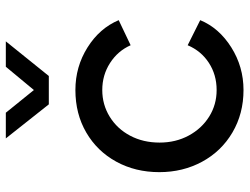

<svg xmlns="http://www.w3.org/2000/svg" viewBox="-116 -708 836 643"><g transform="rotate(-90 301.5 -386.0)"><path d="M47 -270Q47 -350 82 -414Q117 -478 179.5 -514.5Q242 -551 322 -551Q400 -551 464.5 -510.5Q529 -470 556 -406L472 -366Q453 -409 412.5 -435Q372 -461 322 -461Q273 -461 232.5 -436Q192 -411 169 -367.5Q146 -324 146 -269Q146 -215 169.5 -171.5Q193 -128 233 -103Q273 -78 322 -78Q373 -78 413 -104Q453 -130 472 -175L556 -133Q530 -70 465 -29Q400 12 322 12Q243 12 180 -25Q117 -62 82 -126.5Q47 -191 47 -270ZM160 -784H246L322 -690L400 -784H485L369 -640H274Z"/></g></svg>

Font: Evergrow Sans 
Style: Medium
Weight: 500
Foundry: 10Web
Version: Version 1.000